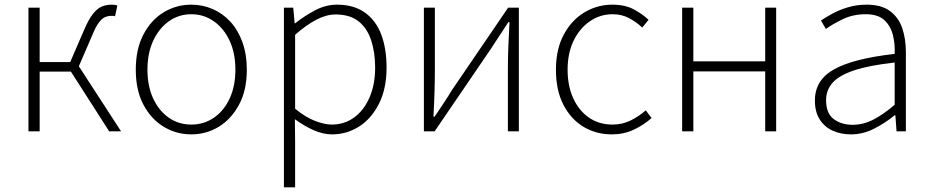

<svg xmlns="http://www.w3.org/2000/svg" viewBox="-20 -563 3991 823"><path d="M102 0V-530H150V-297H281L338 -429Q359 -479 378 -503Q397 -527 416.5 -535Q436 -543 459 -543Q466 -543 473 -542Q480 -541 483 -539L473 -493Q469 -495 466 -495Q463 -495 457 -495Q443 -495 430 -489.5Q417 -484 403.5 -466Q390 -448 375 -411L318 -279L499 0H448L284 -256H150V0Z M800 13Q736 13 682 -19.5Q628 -52 595 -114Q562 -176 562 -264Q562 -353 595 -415.5Q628 -478 682 -510.5Q736 -543 800 -543Q848 -543 891 -524.5Q934 -506 967 -470.5Q1000 -435 1019 -382.5Q1038 -330 1038 -264Q1038 -176 1004.5 -114Q971 -52 917.5 -19.5Q864 13 800 13ZM800 -29Q854 -29 897 -58.5Q940 -88 964.5 -141Q989 -194 989 -264Q989 -335 964.5 -388Q940 -441 897 -471.5Q854 -502 800 -502Q746 -502 703.5 -471.5Q661 -441 636.5 -388Q612 -335 612 -264Q612 -194 636.5 -141Q661 -88 703.5 -58.5Q746 -29 800 -29Z M1197 240V-530H1237L1243 -463H1245Q1284 -494 1330 -518.5Q1376 -543 1425 -543Q1496 -543 1543.5 -509.5Q1591 -476 1614 -415.5Q1637 -355 1637 -273Q1637 -183 1604.5 -118.5Q1572 -54 1519 -20.5Q1466 13 1403 13Q1366 13 1325.5 -4.5Q1285 -22 1244 -52L1245 46V240ZM1402 -29Q1456 -29 1498 -59.5Q1540 -90 1564 -145.5Q1588 -201 1588 -273Q1588 -338 1571 -390Q1554 -442 1517 -471.5Q1480 -501 1418 -501Q1379 -501 1336 -478.5Q1293 -456 1245 -414V-97Q1290 -60 1331 -44.5Q1372 -29 1402 -29Z M1797 0V-530H1844V-263Q1844 -220 1842.5 -168Q1841 -116 1838 -63H1843Q1860 -88 1881.5 -120.5Q1903 -153 1918 -178L2158 -530H2204V0H2157V-267Q2157 -311 2159 -363Q2161 -415 2164 -468H2159Q2143 -443 2121 -410Q2099 -377 2083 -352L1843 0Z M2603 13Q2535 13 2481 -19.5Q2427 -52 2395 -114Q2363 -176 2363 -264Q2363 -353 2397 -415.5Q2431 -478 2486 -510.5Q2541 -543 2605 -543Q2659 -543 2696.5 -523Q2734 -503 2760 -478L2733 -445Q2707 -469 2676 -485.5Q2645 -502 2606 -502Q2552 -502 2508 -471.5Q2464 -441 2438.5 -388Q2413 -335 2413 -264Q2413 -194 2437.5 -141Q2462 -88 2505 -58.5Q2548 -29 2606 -29Q2648 -29 2684 -47Q2720 -65 2748 -90L2773 -57Q2739 -27 2696.5 -7Q2654 13 2603 13Z M2904 0V-530H2952V-300H3260V-530H3307V0H3260V-257H2952V0Z M3627 13Q3585 13 3550 -2.5Q3515 -18 3494 -50.5Q3473 -83 3473 -132Q3473 -220 3555.5 -266Q3638 -312 3815 -332Q3817 -374 3807.5 -412.5Q3798 -451 3771 -476.5Q3744 -502 3691 -502Q3636 -502 3592 -480.5Q3548 -459 3520 -439L3499 -475Q3518 -488 3547 -504Q3576 -520 3614 -531.5Q3652 -543 3695 -543Q3758 -543 3795 -515.5Q3832 -488 3847.5 -442Q3863 -396 3863 -340V0H3823L3818 -69H3815Q3775 -36 3727 -11.5Q3679 13 3627 13ZM3634 -28Q3680 -28 3723 -50Q3766 -72 3815 -114V-295Q3706 -283 3641.5 -261.5Q3577 -240 3549 -208.5Q3521 -177 3521 -134Q3521 -76 3554.5 -52Q3588 -28 3634 -28Z"/></svg>

Font: Noto Sans SC ExtraLight
Style: Regular
Weight: 250
Designer: Ryoko NISHIZUKA 西塚涼子 (kana, bopomofo & ideographs); Paul D. Hunt (Latin, Greek & Cyrillic); Sandoll Communications 산돌커뮤니
Foundry: Adobe
Version: Version 2.004-H2;hotconv 1.0.118;makeotfexe 2.5.65603